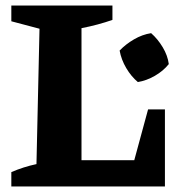

<svg xmlns="http://www.w3.org/2000/svg" viewBox="-20 -675 679 695"><path d="M516 -279H577V0H21V-52Q65 -71 112 -81L123 -571L21 -598V-655H387V-603Q336 -585 275 -573V-95H466ZM479 -378Q455 -398 437 -428.5Q419 -459 413 -492Q435 -515 465 -532.5Q495 -550 527 -555Q551 -534 569 -504Q587 -474 591 -443Q571 -418 540.5 -400.5Q510 -383 479 -378Z"/></svg>

Font: Piazzolla SC
Style: Bold
Weight: 700
Designer: Juan Pablo del Peral
Foundry: Huerta Tipografica
Version: Version 1.330